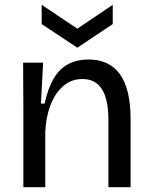

<svg xmlns="http://www.w3.org/2000/svg" viewBox="-20 -777 631 797"><path d="M77 0V-315L76 -517H159L150 -347H165Q179 -410 202.5 -450.5Q226 -491 262.5 -510.5Q299 -530 348 -530Q434 -530 478 -468.5Q522 -407 522 -284V0H430V-277Q430 -365 403 -407Q376 -449 322 -449Q275 -449 241 -418.5Q207 -388 188.5 -338Q170 -288 168 -228V0ZM153 -757 301 -658 448 -757V-677L301 -579L153 -677Z"/></svg>

Font: Bricolage Grotesque 20pt
Style: Regular
Weight: 400
Version: Version 1.001;gftools[0.9.33.dev8+g029e19f]